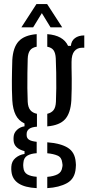

<svg xmlns="http://www.w3.org/2000/svg" viewBox="-20 -778 445 965"><path d="M164.4 167.6Q104.8 164.5 73.3 143.8Q41.8 123.2 37.6 85Q37 79.2 36.6 72.8Q36.3 66.3 36.9 60Q38.3 32.3 57.8 16.1Q77.2 -0.2 103.3 -4.3V-18.4Q51.6 -31.6 48.4 -70.4Q47.7 -77.3 48 -81Q48.3 -84.7 48.4 -90.1Q49.6 -110.3 65.4 -125.2Q81.1 -140.1 103.2 -143.1V-157.5Q73.4 -171.4 59 -200Q44.5 -228.7 41.8 -273.5Q40.4 -304 39.9 -327.7Q39.4 -351.3 39.7 -373.2Q39.9 -395.1 40.4 -419.8Q40.9 -444.4 41.8 -475.9Q45.4 -539.6 73.9 -570.5Q102.4 -601.4 164.4 -606.4V-543.2Q141.1 -539.1 130.7 -524.6Q120.2 -510.1 119.3 -482.3Q118.3 -451.7 117.8 -412.6Q117.3 -373.6 117.5 -334.9Q117.8 -296.3 119.3 -266.2Q120.7 -238.5 132.5 -224.4Q144.2 -210.3 165.7 -206.1V-141.3Q138.2 -139.3 126 -129.8Q113.9 -120.3 113.9 -104.5Q113.9 -103.6 113.9 -102Q113.9 -100.4 113.9 -99Q113.9 -84 125.4 -76.1Q136.9 -68.2 164.4 -65.3V-8Q135.2 -6.3 117.1 4.4Q99 15.1 97.4 41Q96.6 45.9 96.6 51.8Q96.7 57.7 97.4 63.3Q99.5 88.2 117 98.3Q134.6 108.4 164.4 110.5ZM217.6 167.5V110.9Q249.6 108.3 269.9 97.8Q290.1 87.3 293.1 61.7Q294.6 55.8 294.3 50.2Q294.1 44.6 292.6 38.6Q289.7 12.8 269.2 4Q248.8 -4.8 217.6 -7.7V-62.8Q284.9 -57.8 320.9 -35.3Q356.9 -12.8 360.6 37.3Q361.3 43.2 361.6 51Q361.8 58.8 360.6 66.8Q356.9 120.1 317.1 142.2Q277.2 164.2 217.6 167.5ZM217.6 -142.8V-206.1Q238.1 -210.8 248.9 -224.3Q259.7 -237.8 261.1 -266.1Q262.6 -297.7 262.9 -335.4Q263.2 -373 262.5 -411.9Q261.8 -450.7 260.3 -484.8Q258.9 -511.4 249.3 -525.2Q239.8 -539 217.6 -543.1V-606.4Q297.7 -600.4 322.2 -547.4H336.3Q338.3 -572.4 356.5 -586.2Q374.6 -599.9 403.6 -600V-538.1H392.8Q368.1 -538.1 353.9 -520.7Q339.6 -503.4 339.6 -466.6V-441.2Q340.5 -408.1 340.5 -382.4Q340.6 -356.7 340.3 -331.2Q340.1 -305.8 338.6 -273.5Q334.8 -209.8 307.3 -178.9Q279.7 -148 217.6 -142.8ZM87.5 -640.6 163.3 -757.7H216.8L292.7 -640.6H234L190.3 -712L146.6 -640.6Z"/></svg>

Font: Big Shoulders Stencil Text Thin
Style: Regular
Weight: 100
Designer: Patric King
Foundry: XO Type Co
Version: Version 2.001